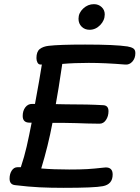

<svg xmlns="http://www.w3.org/2000/svg" viewBox="-20 -913 670 922"><path d="M630 -658Q630 -633 615.5 -617Q601 -601 581 -603Q485 -611 406 -611Q336 -611 279 -606Q260 -477 248 -413Q263 -412 297 -412Q407 -412 473 -408Q501 -408 501 -379Q501 -355 489 -337Q477 -319 458 -319L399 -320Q351 -322 284 -323H232Q211 -212 178 -104Q238 -99 312 -99Q367 -99 400 -101Q433 -103 477 -108Q481 -109 488 -109Q521 -109 521 -75Q521 -28 474 -19Q434 -11 284 -11Q223 -11 170.5 -13.5Q118 -16 52 -24Q26 -27 26 -55Q26 -78 36.5 -94Q47 -110 64 -110H80Q97 -161 108 -209Q119 -257 132 -324H122Q89 -324 89 -356Q89 -381 101.5 -397.5Q114 -414 134 -414H148Q171 -538 181 -603H175Q165 -603 160 -612.5Q155 -622 155 -634Q155 -665 171 -677.5Q187 -690 214 -693Q265 -699 389 -699Q533 -699 592 -690Q610 -687 620 -680.5Q630 -674 630 -658ZM357 -823Q357 -851 379.5 -872Q402 -893 431 -893Q453 -893 468 -879Q483 -865 483 -844Q483 -815 461 -792.5Q439 -770 410 -770Q387 -770 372 -785Q357 -800 357 -823Z"/></svg>

Font: Mali Medium
Style: Italic
Weight: 500
Italic angle: -10°
Version: Version 1.000; ttfautohint (v1.6)